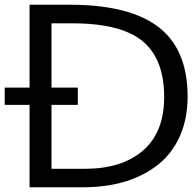

<svg xmlns="http://www.w3.org/2000/svg" viewBox="-20 -792 813 812"><path d="M338.9 -78.1Q495.6 -78.1 585 -155.5Q674.3 -232.9 674.3 -381.8Q674.3 -586.4 526.4 -652.8Q436.5 -693.4 286.6 -693.4H197.8V-421.4H309.1V-348.6H197.8V-78.1ZM274.9 -772Q564 -772 683.1 -648.4Q773.4 -554.2 773.4 -383.8Q773.4 -289.6 740.5 -215.8Q707.5 -142.1 647.9 -95.2Q526.9 0 330.1 0H105V-348.6H0V-421.4H105V-772Z"/></svg>

Font: Oxygen Mono
Style: Regular
Weight: 400
Designer: Vernon Adams
Foundry: Vernon Adams
Version: Version 0.201; ttfautohint (v0.8) -r 50 -G 200 -x